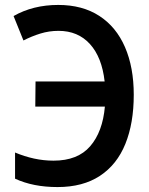

<svg xmlns="http://www.w3.org/2000/svg" viewBox="-20 -747 603 778"><path d="M213 11Q114 11 41 -23V-129Q79 -113 118 -104.5Q157 -96 197 -96Q295 -96 345.5 -154.5Q396 -213 405 -315H123L124 -417H404Q393 -515 344.5 -568.5Q296 -622 217 -622Q179 -622 143.5 -611Q108 -600 75 -583L35 -682Q114 -727 216 -727Q314 -727 382.5 -682.5Q451 -638 486.5 -556Q522 -474 522 -363Q522 -248 488 -164Q454 -80 385 -34.5Q316 11 213 11Z"/></svg>

Font: Noto Sans Mono SemiCondensed SemiBold
Style: Regular
Weight: 600
Width: 4
Designer: Monotype Design Team
Foundry: Monotype Imaging Inc.
Version: Version 2.014; ttfautohint (v1.8.4.7-5d5b)